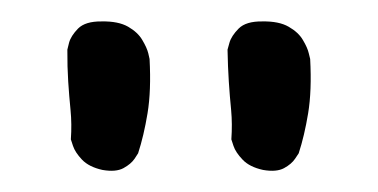

<svg xmlns="http://www.w3.org/2000/svg" viewBox="-20 -657 356 181"><path d="M228 -496.8Q215.2 -499.6 208.7 -506.5Q202.1 -513.4 200.1 -519.5Q198.1 -525.6 198.1 -525.6Q199.1 -540.1 197.9 -553.2Q196.6 -566.2 195.7 -580.1Q194.8 -593.9 194.5 -610.2Q194.5 -610.2 196.3 -616.7Q198.1 -623.1 205 -630.1Q211.9 -637 227.2 -636.8Q242.9 -637.1 252.1 -631.8Q261.4 -626.5 265.6 -619.2Q269.9 -612 271.1 -606.7Q272.4 -601.4 272.4 -601.4Q274 -571.5 270.5 -550.3Q267 -529.1 261.6 -512.5Q261.6 -512.5 258.2 -507.4Q254.9 -502.4 247.8 -498.5Q240.6 -494.6 228 -496.8ZM76.6 -496.8Q63.9 -499.6 57.3 -506.5Q50.8 -513.4 48.8 -519.5Q46.8 -525.6 46.8 -525.6Q47.8 -540.1 46.5 -553.2Q45.2 -566.2 44.3 -580.1Q43.4 -593.9 43.5 -610.2Q43.5 -610.2 45.1 -616.7Q46.8 -623.1 53.6 -630.1Q60.5 -637 75.9 -636.8Q91.5 -637.1 100.8 -631.8Q110 -626.5 114.2 -619.2Q118.5 -612 119.8 -606.7Q121 -601.4 121 -601.4Q122.6 -571.5 119.1 -550.3Q115.6 -529.1 110.2 -512.5Q110.2 -512.5 106.9 -507.4Q103.5 -502.4 96.4 -498.5Q89.2 -494.6 76.6 -496.8Z"/></svg>

Font: Sour Gummy Black
Style: Regular
Weight: 900
Version: Version 1.000